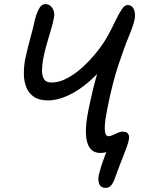

<svg xmlns="http://www.w3.org/2000/svg" viewBox="-20 -732 704 933"><path d="M493.4 181Q470 181 462.6 162.4Q455.2 143.8 459.4 120.6Q463.2 104.4 470.9 79.3Q478.6 54.2 488.9 27.4Q499.2 0.6 509.2 -21.4L538.8 -18.4Q525.4 -6.4 509.1 2.4Q492.8 11.2 467.2 11.2Q435.2 11.2 417.4 -12.1Q399.6 -35.4 397.6 -81.3Q395.6 -127.2 409.2 -194.4Q418.4 -240.2 429 -285.1Q439.6 -330 451.8 -372.5Q464 -415 476.8 -453Q489.6 -491 503 -522L517 -452Q469.8 -385 416.3 -338.3Q362.8 -291.6 310.5 -267.8Q258.2 -244 213.6 -244Q170.4 -244 144.5 -261.8Q118.6 -279.6 107.3 -309.1Q96 -338.6 96 -374.4Q96 -410.2 102.6 -446.2Q109 -475.4 116.7 -506.2Q124.4 -537 133.1 -568.1Q141.8 -599.2 147.8 -629.2Q154.8 -659.4 167.4 -685.7Q180 -712 201.2 -712Q215 -712 225.7 -702.9Q236.4 -693.8 241.2 -677.9Q246 -662 241 -640.4Q237 -618.4 227.3 -586.1Q217.6 -553.8 207.1 -517.6Q196.6 -481.4 189.8 -446Q184.4 -416.6 184.1 -390.2Q183.8 -363.8 194 -347.4Q204.2 -331 230 -331Q267.8 -331 307.4 -352.3Q347 -373.6 384.5 -408.4Q422 -443.2 453.5 -483.3Q485 -523.4 505 -560.2Q525 -597.6 541.1 -631.2Q557.2 -664.8 571.5 -686.2Q585.8 -707.6 599.4 -707.6Q615 -707.6 623.8 -697.4Q632.6 -687.2 635.1 -670.6Q637.6 -654 633.4 -635.4Q628.8 -610 606.3 -555.9Q583.8 -501.8 555.2 -415.8Q526.6 -329.8 501.6 -205Q490.8 -150.6 489.5 -121.1Q488.2 -91.6 493.3 -80.8Q498.4 -70 505.8 -70Q513.8 -70 522.4 -73.4Q531 -76.8 540.3 -81.2Q549.6 -85.6 558.4 -89Q567.2 -92.4 575.4 -92.4Q588.2 -92.4 595.5 -88.1Q602.8 -83.8 605.8 -75.2Q608.8 -66.6 606.2 -54Q603.8 -40.2 596.4 -19.2Q589 1.8 579.3 26.1Q569.6 50.4 559.4 76.9Q549.2 103.4 540.2 129Q532.4 153 521.6 167Q510.8 181 493.4 181Z"/></svg>

Font: Shantell Sans Light
Style: Italic
Weight: 300
Italic angle: -11°
Designer: Stephen Nixon, Anya Danilova, Shantell Martin
Foundry: Arrow Type
Version: Version 1.008;[ac192a2d6]